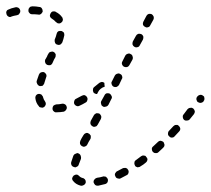

<svg xmlns="http://www.w3.org/2000/svg" viewBox="-26 -578 667 607"><path d="M239 7Q243 5 245 0Q245 -3 245 -5Q245 -7 243 -10Q242 -12 240 -13Q238 -15 236 -15Q228 -17 224 -22Q223 -23 220 -25Q218 -26 216 -26Q213 -26 211 -25Q208 -24 207 -23Q203 -19 202 -14Q202 -9 206 -5Q214 5 229 9Q234 10 239 7ZM314 -2Q316 -6 315 -11Q314 -13 313 -15Q311 -17 309 -19Q307 -20 304 -20Q302 -21 300 -20Q290 -17 281 -16Q276 -15 273 -11Q269 -7 270 -1Q271 1 272 3Q273 5 275 7Q277 8 280 9Q282 9 285 9Q295 7 306 4Q311 3 314 -2ZM380 -31Q382 -36 379 -41Q378 -43 376 -45Q374 -46 372 -47Q369 -47 367 -47Q364 -47 362 -46Q353 -41 345 -37Q342 -36 341 -34Q339 -32 338 -30Q337 -27 337 -25Q338 -22 339 -20Q341 -15 346 -14Q351 -12 355 -14Q365 -19 374 -24Q379 -26 380 -31ZM200 -56Q203 -51 208 -50Q210 -49 213 -49Q215 -50 217 -51Q220 -52 221 -54Q223 -56 223 -58Q226 -67 230 -76Q231 -81 229 -86Q227 -91 222 -93Q220 -94 218 -94Q215 -93 213 -92Q211 -91 209 -90Q207 -88 206 -86Q202 -75 199 -65Q198 -60 200 -56ZM440 -72Q441 -77 437 -81Q436 -83 434 -85Q432 -86 429 -86Q427 -87 424 -86Q422 -85 420 -84Q412 -78 404 -72Q399 -69 399 -64Q398 -59 401 -54Q402 -52 404 -51Q406 -50 409 -49Q411 -49 414 -50Q416 -50 418 -52Q427 -57 435 -64Q439 -67 440 -72ZM493 -115Q494 -117 494 -120Q494 -122 493 -124Q492 -127 491 -129Q487 -132 482 -133Q477 -133 473 -129Q465 -122 458 -115Q454 -112 454 -107Q454 -102 457 -98Q459 -96 461 -95Q463 -94 466 -94Q468 -94 470 -94Q473 -95 475 -97Q482 -104 490 -111Q492 -113 493 -115ZM232 -141 228 -133Q226 -128 227 -123Q229 -118 233 -116Q236 -115 238 -114Q241 -114 243 -115Q245 -116 247 -117Q249 -119 250 -121L254 -129L260 -139Q261 -141 261 -144Q261 -146 261 -149Q260 -151 258 -153Q257 -155 254 -156Q250 -159 245 -157Q240 -155 238 -151ZM544 -171Q543 -177 539 -180Q538 -182 535 -183Q533 -183 530 -183Q528 -183 526 -182Q524 -181 522 -179Q515 -172 508 -164Q505 -161 505 -155Q505 -150 509 -147Q512 -143 517 -143Q523 -143 526 -147Q533 -155 540 -162Q544 -166 544 -171ZM260 -186Q262 -181 266 -179Q269 -177 271 -177Q274 -177 276 -178Q278 -178 280 -180Q282 -182 283 -184L293 -202Q295 -207 294 -211Q292 -216 288 -219Q285 -220 283 -220Q281 -220 278 -220Q276 -219 274 -217Q272 -216 271 -214L261 -196Q259 -191 260 -186ZM590 -226Q589 -231 585 -235Q583 -236 581 -237Q578 -238 576 -237Q573 -237 571 -236Q569 -235 567 -233Q561 -225 555 -217Q551 -213 552 -208Q552 -203 556 -199Q560 -196 565 -197Q571 -197 574 -201Q580 -209 587 -217Q590 -221 590 -226ZM183 -231Q186 -235 185 -240Q184 -245 180 -248Q175 -251 170 -250Q161 -248 152 -248Q147 -247 143 -244Q140 -240 140 -235Q140 -229 144 -226Q148 -222 153 -223Q164 -223 176 -225Q181 -227 183 -231ZM100 -239Q103 -238 105 -238Q108 -237 110 -238Q112 -239 114 -240Q118 -244 119 -249Q119 -254 116 -258Q112 -263 110 -271Q110 -273 108 -275Q107 -277 105 -279Q103 -280 100 -281Q98 -281 95 -281Q90 -280 87 -275Q85 -271 86 -266Q88 -252 97 -242Q98 -240 100 -239ZM293 -254Q293 -251 294 -249Q294 -246 296 -244Q297 -243 300 -241Q304 -239 309 -241Q314 -242 317 -247L326 -265Q329 -269 327 -274Q325 -279 321 -282Q316 -284 311 -283Q306 -281 304 -276L294 -258Q293 -256 293 -254ZM250 -261Q252 -266 249 -271Q247 -275 242 -277Q237 -278 232 -275Q223 -270 215 -266Q210 -264 209 -259Q207 -254 209 -249Q211 -245 216 -243Q221 -241 226 -244Q235 -248 245 -254Q249 -256 250 -261ZM620 -263Q621 -266 620 -268Q620 -271 619 -273Q617 -275 615 -276Q611 -279 606 -278Q601 -277 598 -273L597 -272Q596 -270 595 -268Q595 -265 595 -263Q596 -261 597 -258Q598 -256 600 -255Q605 -252 610 -253Q615 -254 618 -258V-259Q620 -261 620 -263ZM292 -297Q298 -302 305 -304Q305 -304 305 -304Q305 -305 305 -305Q304 -310 304 -316Q300 -319 296 -319Q291 -318 288 -316Q280 -309 272 -303Q268 -300 268 -295Q267 -290 270 -285Q272 -283 275 -282Q278 -280 281 -281L284 -287Q287 -293 292 -297ZM327 -312Q328 -307 333 -304Q337 -302 342 -303Q347 -305 350 -309L359 -328Q362 -332 360 -337Q359 -342 354 -344Q350 -347 345 -345Q340 -344 337 -339L328 -321Q325 -317 327 -312ZM92 -312Q94 -308 99 -306Q101 -306 104 -306Q106 -306 109 -307Q111 -309 112 -311Q114 -313 114 -315Q117 -324 120 -334Q121 -336 121 -338Q121 -341 120 -343Q119 -345 117 -347Q115 -349 113 -350Q108 -351 103 -349Q99 -347 97 -342Q93 -331 90 -322Q89 -317 92 -312ZM360 -374Q362 -369 366 -367Q371 -365 376 -366Q381 -368 383 -372L393 -390Q395 -395 393 -400Q392 -405 387 -407Q383 -410 378 -408Q373 -407 370 -402L361 -384Q358 -379 360 -374ZM123 -400 118 -391 117 -390Q116 -387 116 -385Q116 -383 117 -380Q118 -378 119 -376Q121 -374 123 -373Q128 -371 133 -372Q138 -374 140 -379L145 -390Q147 -393 149 -397Q150 -399 150 -402Q150 -404 150 -407Q149 -409 147 -411Q146 -413 143 -414Q139 -416 134 -414Q129 -413 127 -408Q124 -404 123 -400ZM393 -437Q395 -432 399 -430Q404 -427 409 -429Q414 -430 416 -435L426 -453Q428 -458 427 -463Q425 -468 421 -470Q416 -472 411 -471Q406 -469 404 -465L394 -447Q392 -442 393 -437ZM148 -443Q150 -438 155 -437Q157 -436 160 -436Q162 -436 164 -437Q167 -438 168 -440Q170 -442 171 -444Q175 -455 177 -465Q178 -468 177 -470Q177 -473 176 -475Q174 -477 172 -478Q170 -480 168 -480Q163 -481 158 -479Q154 -476 153 -471Q151 -462 147 -453Q146 -448 148 -443ZM426 -500Q428 -495 433 -493Q437 -490 442 -492Q447 -493 449 -498L459 -516Q461 -520 460 -525Q458 -530 454 -533Q449 -535 444 -534Q439 -532 437 -528L427 -509Q425 -505 426 -500ZM154 -506Q156 -504 159 -504Q161 -504 163 -504Q166 -505 168 -507Q170 -508 171 -510Q172 -512 173 -515Q173 -517 172 -520Q172 -522 170 -524Q163 -534 151 -540Q149 -542 146 -542Q144 -542 141 -542Q139 -541 137 -540Q135 -538 134 -536Q131 -531 132 -526Q134 -521 138 -519Q146 -514 150 -509Q152 -507 154 -506ZM28 -530Q31 -531 33 -532Q35 -534 36 -536Q37 -538 38 -540Q38 -543 38 -545Q37 -550 33 -553Q28 -556 23 -555Q9 -552 1 -548Q-1 -547 -3 -546Q-5 -544 -6 -541Q-7 -539 -6 -537Q-6 -534 -5 -532Q-3 -527 2 -525Q6 -523 11 -526Q14 -527 18 -528Q22 -529 28 -530ZM100 -532Q102 -533 104 -534Q106 -536 107 -538Q109 -540 109 -542Q109 -548 106 -552Q103 -556 98 -556Q88 -558 77 -558Q74 -558 72 -557Q69 -557 68 -555Q66 -553 65 -551Q64 -549 64 -546Q63 -541 67 -537Q70 -533 75 -533Q86 -533 95 -532Q97 -531 100 -532Z"/></svg>

Font: FRB American Cursive Guidelines Dashed
Style: Italic
Weight: 400
Italic angle: -25°
Version: Version 2.0;Modular Font Editor K font №1